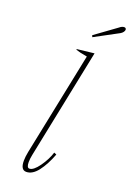

<svg xmlns="http://www.w3.org/2000/svg" viewBox="-170 -956 700 1026"><g transform="rotate(20 180.5 -443.0)"><path d="M203 -797 323 -884Q337 -896 350 -896Q355 -896 358 -893Q361 -890 361 -885Q361 -879 355.5 -871.5Q350 -864 341 -859L207 -787ZM89 -42Q89 -64 95 -94L215 -680Q169 -688 150 -695L151 -699L248 -710L121 -87Q116 -64 116 -44Q116 -12 131 -12Q154 -12 184 -54Q214 -96 227 -138L241 -132Q217 -69 186.5 -29.5Q156 10 121 10Q89 10 89 -42Z"/></g></svg>

Font: Trirong Thin
Style: Italic
Weight: 250
Italic angle: -12°
Designer: Katatrad Team
Foundry: CadsonDemak
Version: Version 1.001